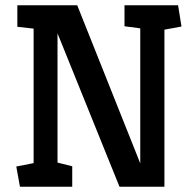

<svg xmlns="http://www.w3.org/2000/svg" viewBox="-20 -711 745 731"><path d="M56 0 42 -77 108 -90V-602L46 -609V-691H274L514 -89V-603L454 -611V-691H658L671 -610L606 -598V0H435L199 -584V-92L255 -78V0Z"/></svg>

Font: Kreon Light Medium
Style: Regular
Weight: 500
Version: Version 2.002